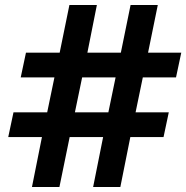

<svg xmlns="http://www.w3.org/2000/svg" viewBox="-20 -749 746 769"><path d="M108 0H218L259 -200H393L353 0H462L502 -200H635L656 -299H523L552 -439H685L706 -538H573L612 -729H503L464 -538H330L368 -729H258L219 -538H84L63 -439H198L169 -299H34L13 -200H148ZM280 -299 309 -439H443L414 -299Z"/></svg>

Font: Mona Sans
Style: Bold Italic
Weight: 700
Italic angle: -11.7°
Designer: Deni Anggara
Foundry: GitHub
Version: Version 2.000;Glyphs 3.2.3 (3260)